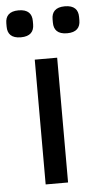

<svg xmlns="http://www.w3.org/2000/svg" viewBox="-75 -760 408 794"><g transform="rotate(-5 129.0 -363.5)"><path d="M33 -615C72 -615 88 -634 88 -664V-678C88 -708 72 -727 33 -727C-6 -727 -22 -708 -22 -678V-664C-22 -634 -6 -615 33 -615ZM225 -615C264 -615 280 -634 280 -664V-678C280 -708 264 -727 225 -727C186 -727 170 -708 170 -678V-664C170 -634 186 -615 225 -615ZM175 0V-518H82V0Z"/></g></svg>

Font: IBM Plex Devanagari Text
Style: Regular
Weight: 450
Designer: Mike Abbink, Paul van der Laan, Pieter van Rosmalen, Erin McLaughlin
Foundry: Bold Monday
Version: Version 1.0